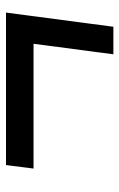

<svg xmlns="http://www.w3.org/2000/svg" viewBox="101 -705 398 640"><g transform="rotate(-90 300.0 -385.0)"><path d="M58.1 -472.2 69.8 -564H578.1L530.8 -206.1H439L474.1 -472.2Z"/></g></svg>

Font: Cooper Hewitt
Style: Medium Italic
Weight: 708
Designer: Village Type and Design LLC
Foundry: Cooper Hewitt Smithsonian Design Museum
Version: 1.000